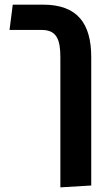

<svg xmlns="http://www.w3.org/2000/svg" viewBox="-20 -620 459 827"><path d="M240 187 373 179V-373C373 -520 313 -600 165 -600H35L21 -491H160C225 -491 240 -448 240 -373Z"/></svg>

Font: Noto Sans Hebrew ExtraCondensed SemiBold
Style: Regular
Weight: 600
Width: 2
Designer: Ben Nathan
Foundry: Google LLC
Version: Version 3.001